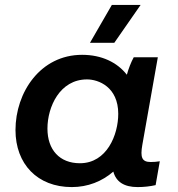

<svg xmlns="http://www.w3.org/2000/svg" viewBox="-20 -753 724 781"><path d="M540 8C566 8 591 5 613 0L630 -97C618 -95 606 -94 593 -94C557 -94 550 -113 559 -164L622 -520H524C513 -500 503 -474 496 -449C457 -499 394 -530 314 -530C144 -530 43 -377 43 -224C43 -86 132 8 272 8C337 8 395 -15 441 -55C452 -14 484 8 540 8ZM334 -430C381 -430 461 -399 461 -290C461 -205 415 -89 305 -89C223 -89 173 -143 173 -230C173 -318 223 -430 334 -430ZM445 -579 552 -733H435L346 -579Z"/></svg>

Font: Fixel Display 20240404 SemiBold
Style: Italic
Weight: 600
Italic angle: -10°
Designer: AlfaBravo + MacPaw
Foundry: Kyrylo Tkachov, Marchela Mozhyna, Serhii Makarenko, Maria Weinstein, Zakhar Kryvoshyya
Version: Version 1.211;Glyphs 3.2 (3225)